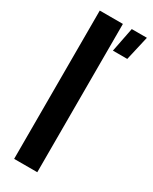

<svg xmlns="http://www.w3.org/2000/svg" viewBox="-207 -848 714 897"><g transform="rotate(30 149.5 -400.0)"><path d="M45.1 0V-800H169.9V0ZM191.9 -668.6 217.8 -799.9H299.4L269.3 -668.6Z"/></g></svg>

Font: Big Shoulders Thin
Style: Regular
Weight: 100
Designer: Patric King
Foundry: XO Type Co
Version: Version 2.002